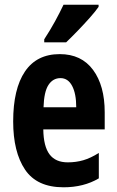

<svg xmlns="http://www.w3.org/2000/svg" viewBox="-20 -786 497 816"><path d="M234 -556Q326 -556 375.5 -489Q425 -422 425 -309V-236H164Q165 -164 190.5 -130Q216 -96 268 -96Q303 -96 334 -105Q365 -114 400 -136V-28Q336 10 250 10Q137 10 86.5 -65Q36 -140 36 -270Q36 -408 86 -482Q136 -556 234 -556ZM237 -454Q205 -454 186 -425Q167 -396 165 -330H304Q304 -388 286.5 -421Q269 -454 237 -454ZM399 -757Q386 -738 362 -711Q338 -684 311 -656Q284 -628 261 -606H168V-619Q194 -659 214 -695.5Q234 -732 250 -766H399Z"/></svg>

Font: Noto Sans Myanmar ExtraCondensed
Style: Bold
Weight: 700
Width: 2
Designer: Monotype Design Team
Foundry: Monotype Imaging Inc.
Version: Version 2.107; ttfautohint (v1.8.4.7-5d5b)